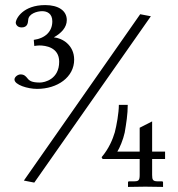

<svg xmlns="http://www.w3.org/2000/svg" viewBox="-20 -657 700 756"><path d="M532 -601 74 54 115 62 574 -593ZM579 -179 530 -154V-60H442C451 -74 465 -107 471 -135C477 -170 483 -207 483 -244H448C448 -212 439 -163 432 -136C424 -109 409 -72 380 -38L384 -31H530V32C530 54 525 57 507 57H489C485 57 484 59 484 61V79L552 78L622 79V61C622 59 621 57 617 57H601C582 57 579 51 579 32V-31H630V-60H579ZM186 -573C186 -532 157 -506 113 -500L115 -476C123 -477 128 -478 135 -478C159 -478 213 -471 213 -414C213 -345 156 -332 137 -332C105 -332 95 -339 87 -350C81 -357 75 -364 61 -364C50 -364 37 -354 37 -344C37 -323 89 -307 126 -307C206 -307 272 -353 272 -422C272 -480 225 -507 192 -510C221 -526 243 -549 243 -578C243 -615 210 -637 158 -637C71 -637 42 -584 42 -567C42 -564 46 -549 65 -549C88 -549 90 -566 91 -578C92 -603 126 -613 146 -613C165 -613 186 -604 186 -573Z"/></svg>

Font: Linux Libertine O C
Style: Regular
Weight: 400
Designer: Philipp H. Poll
Foundry: Philipp H. Poll
Version: Version 4.0.3